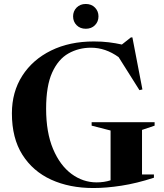

<svg xmlns="http://www.w3.org/2000/svg" viewBox="-20 -936 828 968"><path d="M696 -56.5H756V-40Q668.5 -11.5 592 0.2Q515.5 12 450.5 12Q330.5 12 238 -30.2Q145.5 -72.5 92.8 -156Q40 -239.5 40 -364.5Q40 -472 92.2 -553.8Q144.5 -635.5 237.5 -681.2Q330.5 -727 453 -727Q494 -727 528.5 -722.8Q563 -718.5 594.5 -711.5L640 -747.5H647.5L698 -485L683 -481.5L578 -648Q512 -695.5 439 -695.5Q376.5 -695.5 325 -666.5Q273.5 -637.5 243 -570.2Q212.5 -503 212.5 -388Q212.5 -268 247.5 -185Q282.5 -102 340.5 -59.2Q398.5 -16.5 467 -16.5Q505.5 -16.5 537.5 -27V-278L442 -302.5V-320H759.5V-302.5L696 -281ZM412.5 -791Q384 -791 366.2 -809Q348.5 -827 348.5 -853.5Q348.5 -879.5 366.2 -897.8Q384 -916 412.5 -916Q441 -916 458.8 -897.8Q476.5 -879.5 476.5 -853.5Q476.5 -827 458.8 -809Q441 -791 412.5 -791Z"/></svg>

Font: Newsreader 72pt SemiBold
Style: Regular
Weight: 600
Designer: Hugues Gentile
Foundry: Production Type
Version: Version 1.003; ttfautohint (v1.8.3)